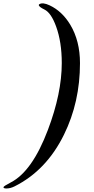

<svg xmlns="http://www.w3.org/2000/svg" viewBox="-178 -806 551 1127"><path d="M-92.8 288.1Q-117.2 300.3 -140.1 300.3Q-157.7 300.3 -157.7 293Q-157.7 287.1 -114.3 264.6Q11.2 199.7 103 -43Q184.6 -258.3 184.6 -436Q184.6 -559.1 151.4 -650.4Q122.1 -731 83 -750Q49.8 -766.1 49.8 -776.4Q49.8 -779.3 52.7 -781.2Q72.8 -793.9 113.8 -774.4Q186.5 -740.2 234.4 -661.1Q291.5 -565.9 291.5 -435.5Q291.5 -206.5 197.8 -16.1Q94.7 194.3 -92.8 288.1Z"/></svg>

Font: Dai Banna SIL Light
Style: BoldOblique
Weight: 700
Italic angle: -11°
Designer: Victor Gaultney
Foundry: SIL International
Version: Version 2.000